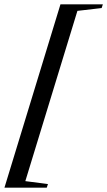

<svg xmlns="http://www.w3.org/2000/svg" viewBox="-44 -752 492 883"><path d="M-23.5 111 234 -732H429L423.5 -715L312 -702L72.5 81L176.5 94.5L171 111Z"/></svg>

Font: Newsreader Display SemiBold
Style: Italic
Weight: 600
Italic angle: -17°
Designer: Hugues Gentile
Foundry: Production Type
Version: Version 1.001